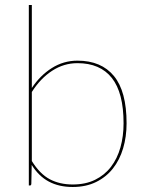

<svg xmlns="http://www.w3.org/2000/svg" viewBox="-20 -740 575 766"><path d="M95 0V-720H107V-389Q140 -439 186.8 -468.5Q233.5 -498 289 -498Q384 -498 434.5 -436.8Q485 -375.5 485 -248Q485 -194.5 471.2 -148.2Q457.5 -102 430.5 -67.8Q403.5 -33.5 363.2 -13.8Q323 6 270 6Q215.5 6 175 -15.5Q134.5 -37 106.5 -82L105 -7Q105 -4.5 104 -2.2Q103 0 99 0ZM289 -488Q234.5 -488 187.8 -457.5Q141 -427 107 -373V-97.5Q139 -46 178.5 -25Q218 -4 270 -4Q321.5 -4 359.5 -22.8Q397.5 -41.5 422.8 -74.5Q448 -107.5 460.5 -152Q473 -196.5 473 -248Q473 -370 426.2 -429Q379.5 -488 289 -488Z"/></svg>

Font: Lato Hairline
Style: Regular
Weight: 250
Designer: Lukasz Dziedzic
Foundry: Lukasz Dziedzic
Version: Version 1.104; Western+Polish opensource